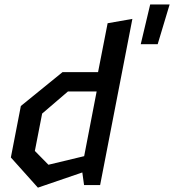

<svg xmlns="http://www.w3.org/2000/svg" viewBox="-20 -852 801 884"><path d="M367 0H441L589.5 -765L475.5 -745L431.5 -520H268L76 -364L30 -127L154.5 12L359 -58ZM140.5 -157 174 -329 293 -431H425L367.5 -133L203 -93.5ZM628 -648.5H706L761 -831.5H671.5Z"/></svg>

Font: Monaspace Krypton Medium
Style: Italic
Weight: 500
Italic angle: -11°
Designer: Riley Cran & the Lettermatic Team
Foundry: Lettermatic
Version: Version 1.101 (Monaspace Krypton)